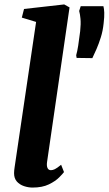

<svg xmlns="http://www.w3.org/2000/svg" viewBox="-20 -837 491 867"><path d="M192.5 -105.5Q190 -88.5 194.5 -78.5Q199 -68.5 210 -68.5Q218 -68.5 227.5 -73Q237 -77.5 256 -93L269 -60Q264 -53 247.2 -36Q230.5 -19 200.8 -4.5Q171 10 127 10Q108 10 88.5 3.5Q69 -3 56.2 -17.2Q43.5 -31.5 43.5 -55Q43.5 -61 44.2 -68Q45 -75 46 -81.8Q47 -88.5 47.5 -92L143 -738L78.5 -757.5L88.5 -796.5L270 -817L294 -803.5ZM397 -574.5 326 -575.5 324 -587.5Q329 -605 333 -630.2Q337 -655.5 342 -696Q345.5 -729.5 343.5 -751.5Q341.5 -773.5 337.5 -787.5L344.5 -809H447Q450 -798 450.8 -780Q451.5 -762 448 -732Q444.5 -697.5 435.2 -668.2Q426 -639 415.8 -615.5Q405.5 -592 397 -574.5Z"/></svg>

Font: Merriweather ExtraBold
Style: Italic
Weight: 800
Italic angle: -7.8°
Version: Version 2.101